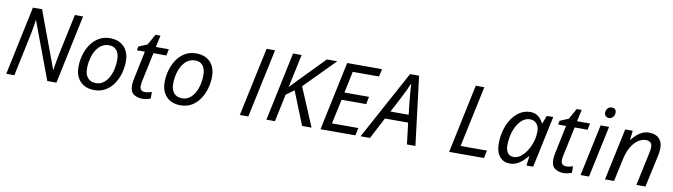

<svg xmlns="http://www.w3.org/2000/svg" viewBox="-36 -1345 6886 1964"><g transform="rotate(10 3407.0 -363.0)"><path d="M40 0 191 -714H286L505 -124H508Q513 -160 522.5 -215.5Q532 -271 543 -321L627 -714H712L561 0H466L245 -592H242Q240 -571 234.5 -537Q229 -503 221.5 -464Q214 -425 206 -388L124 0Z M955 8Q862 8 808.5 -47.5Q755 -103 755 -198Q755 -260 772 -321Q789 -382 822.5 -432Q856 -482 906.5 -512.5Q957 -543 1023 -543Q1117 -543 1170 -487.5Q1223 -432 1223 -336Q1223 -275 1206 -214Q1189 -153 1155.5 -103Q1122 -53 1072 -22.5Q1022 8 955 8ZM960 -65Q1008 -65 1047 -98.5Q1086 -132 1109.5 -195Q1133 -258 1133 -346Q1133 -376 1122.5 -404.5Q1112 -433 1088 -451.5Q1064 -470 1024 -470Q969 -470 928.5 -432.5Q888 -395 866 -332.5Q844 -270 844 -195Q844 -133 874.5 -99Q905 -65 960 -65Z M1455 10Q1401 10 1364 -16Q1327 -42 1327 -107Q1327 -139 1336 -178L1397 -469H1314L1322 -509L1412 -547L1474 -658H1526L1499 -536H1634L1620 -469H1486L1424 -177Q1421 -164 1418 -147.5Q1415 -131 1415 -117Q1415 -94 1427.5 -78Q1440 -62 1468 -62Q1486 -62 1503 -65.5Q1520 -69 1539 -75V-8Q1527 -2 1502 4Q1477 10 1455 10Z M1850 8Q1757 8 1703.5 -47.5Q1650 -103 1650 -198Q1650 -260 1667 -321Q1684 -382 1717.5 -432Q1751 -482 1801.5 -512.5Q1852 -543 1918 -543Q2012 -543 2065 -487.5Q2118 -432 2118 -336Q2118 -275 2101 -214Q2084 -153 2050.5 -103Q2017 -53 1967 -22.5Q1917 8 1850 8ZM1855 -65Q1903 -65 1942 -98.5Q1981 -132 2004.5 -195Q2028 -258 2028 -346Q2028 -376 2017.5 -404.5Q2007 -433 1983 -451.5Q1959 -470 1919 -470Q1864 -470 1823.5 -432.5Q1783 -395 1761 -332.5Q1739 -270 1739 -195Q1739 -133 1769.5 -99Q1800 -65 1855 -65Z M2466 0 2618 -714H2706L2554 0Z M2742 0 2893 -714H2982L2908 -367L2970 -433L3244 -714H3352L3042 -400L3211 0H3113L2974 -346L2891 -285L2831 0Z M3304 0 3455 -714H3817L3800 -635H3527L3480 -412H3735L3720 -334H3464L3409 -79H3683L3666 0Z M3720 0 4108 -714H4202L4290 0H4202L4175 -222H3934L3818 0ZM3977 -302H4166L4150 -452Q4146 -490 4142.5 -536Q4139 -582 4138 -617H4135Q4119 -579 4098 -535.5Q4077 -492 4054 -448Z M4640 0 4791 -714H4880L4745 -80H5019L5002 0Z M5270 10Q5206 10 5165.5 -36.5Q5125 -83 5125 -173Q5125 -248 5144.5 -315.5Q5164 -383 5199 -434.5Q5234 -486 5282 -516Q5330 -546 5388 -546Q5441 -546 5474 -518Q5507 -490 5523 -453H5528L5560 -536H5627L5513 0H5443L5456 -99H5452Q5418 -55 5372 -22.5Q5326 10 5270 10ZM5299 -63Q5336 -63 5371.5 -90Q5407 -117 5435.5 -163Q5464 -209 5480 -266Q5488 -295 5490.5 -319.5Q5493 -344 5493 -365Q5493 -412 5467 -442Q5441 -472 5397 -472Q5358 -472 5325 -447.5Q5292 -423 5267 -380.5Q5242 -338 5228.5 -284Q5215 -230 5215 -171Q5215 -117 5237 -90Q5259 -63 5299 -63Z M5830 10Q5776 10 5739 -16Q5702 -42 5702 -107Q5702 -139 5711 -178L5772 -469H5689L5697 -509L5787 -547L5849 -658H5901L5874 -536H6009L5995 -469H5861L5799 -177Q5796 -164 5793 -147.5Q5790 -131 5790 -117Q5790 -94 5802.5 -78Q5815 -62 5843 -62Q5861 -62 5878 -65.5Q5895 -69 5914 -75V-8Q5902 -2 5877 4Q5852 10 5830 10Z M6190 -625Q6169 -625 6155.5 -637.5Q6142 -650 6142 -672Q6142 -698 6157.5 -717Q6173 -736 6201 -736Q6247 -736 6247 -691Q6247 -660 6229 -642.5Q6211 -625 6190 -625ZM6005 0 6119 -536H6207L6093 0Z M6259 0 6374 -539H6452L6441 -440H6442Q6461 -465 6486.5 -490Q6512 -515 6546 -532Q6580 -549 6623 -549Q6688 -549 6724.5 -513.5Q6761 -478 6761 -414Q6761 -391 6757.5 -367Q6754 -343 6750 -325L6679 0H6585L6657 -337Q6662 -360 6664.5 -375.5Q6667 -391 6667 -405Q6667 -469 6599 -469Q6566 -469 6527.5 -446Q6489 -423 6455.5 -371Q6422 -319 6403 -231L6353 0Z"/></g></svg>

Font: Noto IKEA Latin
Style: Italic
Weight: 400
Italic angle: -12°
Designer: Monotype Design Team
Foundry: Monotype Imaging Inc.
Version: Version 1.0